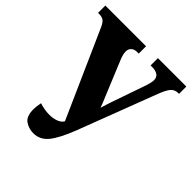

<svg xmlns="http://www.w3.org/2000/svg" viewBox="-198 -844 984 984"><g transform="rotate(45 293.5 -352.0)"><path d="M201 10Q169 10 142 -8Q115 -26 115 -78Q115 -98 121 -127Q158 -115 193 -115Q220 -115 242 -123.5Q264 -132 273 -148L67 -611Q54 -642 42 -651.5Q30 -661 8 -661H0V-714H295V-661H285Q263 -661 251.5 -650Q240 -639 240 -622Q240 -610 243.5 -597Q247 -584 253 -570L329 -386Q336 -370 341.5 -356Q347 -342 353 -326Q363 -360 374 -392L432 -559Q447 -601 447 -620Q447 -641 432 -651Q417 -661 394 -661H381V-714H587V-661H581Q558 -661 543 -645.5Q528 -630 510 -583L348 -158Q313 -68 281 -29Q249 10 201 10Z"/></g></svg>

Font: Noto Serif ExtraCondensed ExtraBold
Style: Regular
Weight: 800
Width: 2
Designer: Monotype Design Team
Foundry: Monotype Imaging Inc.
Version: Version 2.013; ttfautohint (v1.8.4.7-5d5b)